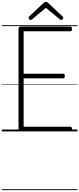

<svg xmlns="http://www.w3.org/2000/svg" viewBox="-20 -1412 852 2063"><path d="M206 0Q192 0 185.5 -5.5Q179 -11 179 -23V-1107Q179 -1117 186 -1121.5Q193 -1126 207 -1126H736Q745 -1126 749 -1120.5Q753 -1115 753 -1101Q753 -1087 749 -1081.5Q745 -1076 736 -1076H234V-620H659Q668 -620 672 -614.5Q676 -609 676 -595Q676 -581 672 -575.5Q668 -570 659 -570H234V-50H736Q745 -50 749 -44.5Q753 -39 753 -25Q753 -11 749 -5.5Q745 0 736 0ZM309 -1197Q302 -1197 294.5 -1205Q287 -1213 287 -1221Q287 -1224 288 -1227Q289 -1230 292 -1234L448 -1380Q454 -1386 459 -1389Q464 -1392 473 -1392Q482 -1392 487.5 -1389Q493 -1386 498 -1380L655 -1233Q658 -1230 659 -1226.5Q660 -1223 660 -1220Q660 -1212 652.5 -1204.5Q645 -1197 638 -1197Q633 -1197 629 -1199.5Q625 -1202 621 -1206L473 -1328L326 -1206Q322 -1202 318 -1199.5Q314 -1197 309 -1197ZM0 621H812V631H0ZM0 -20H812V0H0ZM0 -505H812V-500H0ZM0 -1141H812V-1131H0Z"/></svg>

Font: Playwrite BR Guides
Style: Regular
Weight: 400
Designer: Veronika Burian, José Scaglione
Foundry: TypeTogether
Version: Version 1.003